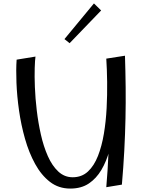

<svg xmlns="http://www.w3.org/2000/svg" viewBox="-20 -1092 848 1120"><path d="M390 8Q322 8 271.5 -31Q221 -70 185 -135.5Q149 -201 126 -282Q103 -363 91 -447.5Q79 -532 76 -609.5Q73 -687 77 -744L187 -762Q184 -743 182.5 -695.5Q181 -648 183.5 -583.5Q186 -519 194.5 -447.5Q203 -376 218.5 -307Q234 -238 259 -181.5Q284 -125 320 -91.5Q356 -58 404 -58Q457 -58 493 -91.5Q529 -125 551.5 -182.5Q574 -240 586 -312Q598 -384 602 -461.5Q606 -539 605 -614Q604 -689 600 -750L657 -582Q656 -533 653.5 -471Q651 -409 643 -342.5Q635 -276 618 -213.5Q601 -151 571.5 -101Q542 -51 498 -21.5Q454 8 390 8ZM600 0Q609 -104 612.5 -194.5Q616 -285 615.5 -371.5Q615 -458 611 -550.5Q607 -643 600 -750L709 -767Q712 -674 713 -583.5Q714 -493 712 -401Q710 -309 705 -213.5Q700 -118 691 -15ZM386 -840 356 -864 528 -1072 570 -1031Z"/></svg>

Font: Marhey Light
Style: Regular
Weight: 300
Designer: Nur Syamsi & Bustanul Arifin
Foundry: Namelatype
Version: Version 1.000